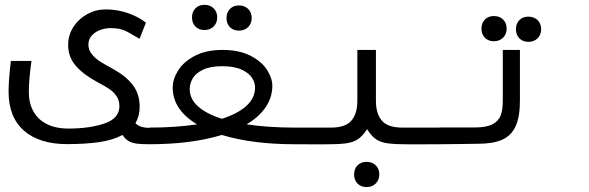

<svg xmlns="http://www.w3.org/2000/svg" viewBox="-20 -598 2440 796"><path d="M15.5 -219Q15.5 -263 25 -345.5H110.5Q99.5 -268.5 99.5 -216.5Q99.5 -171 118 -137Q136.5 -103 173.5 -84Q210.5 -65 264 -65Q351 -65 413 -86Q475 -107 475 -158Q475 -182 463 -199.5Q451 -217 433.2 -229Q415.5 -241 384 -257.5Q327.5 -287.5 295 -324.2Q262.5 -361 262.5 -411.5Q262.5 -452.5 284.2 -486.2Q306 -520 341.8 -539.5Q377.5 -559 418 -559Q465.5 -559 510 -543.8Q554.5 -528.5 585 -504L558.5 -437L540.5 -447.5Q516.5 -462 503.2 -468.5Q490 -475 475.2 -478.2Q460.5 -481.5 439 -481.5Q417.5 -481.5 396.2 -474Q375 -466.5 360.8 -451Q346.5 -435.5 346.5 -413Q346.5 -390.5 361.2 -372.8Q376 -355 394.5 -343.2Q413 -331.5 449 -312Q503 -282 531 -245Q559 -208 559 -155.5Q559 -117 541.5 -87Q551.5 -77 566 -72.5Q580.5 -68 601.5 -68V0Q567 0 547.2 -2.5Q527.5 -5 513.2 -13.2Q499 -21.5 488 -38.5Q447 -16.5 389.2 -8.5Q331.5 -0.5 258 -0.5Q143.5 -0.5 79.5 -56.2Q15.5 -112 15.5 -219Z M797 -82.5Q748 -111.5 722 -149.8Q696 -188 696 -234.5Q696 -269.5 718.5 -305.8Q741 -342 787.8 -366.5Q834.5 -391 903 -391Q971.5 -391 1018.8 -366.8Q1066 -342.5 1088.2 -306.5Q1110.5 -270.5 1109 -237Q1107 -189.5 1079.5 -150.8Q1052 -112 1002.5 -82.5Q1092 -69 1201.5 -69V0Q1026.5 0 899.5 -38.5Q774.5 0 598.5 0V-69Q708 -69 797 -82.5ZM900 -105.5Q964 -126 999.8 -157.5Q1035.5 -189 1037.5 -231.5Q1038.5 -253 1025.8 -274Q1013 -295 982 -309.2Q951 -323.5 901.5 -323.5Q851.5 -323.5 821.5 -309Q791.5 -294.5 779 -273Q766.5 -251.5 766.5 -228.5Q766.5 -187.5 801.5 -156.5Q836.5 -125.5 900 -105.5ZM776 -526Q776 -549 790.2 -563.5Q804.5 -578 827.5 -578Q851 -578 865.8 -563.5Q880.5 -549 880.5 -526Q880.5 -503 865.8 -488.2Q851 -473.5 827.5 -473.5Q804.5 -473.5 790.2 -488Q776 -502.5 776 -526ZM919 -523.5Q919 -546.5 933.2 -561Q947.5 -575.5 970.5 -575.5Q994 -575.5 1008.8 -561Q1023.5 -546.5 1023.5 -523.5Q1023.5 -500.5 1008.8 -485.8Q994 -471 970.5 -471Q947.5 -471 933.2 -485.5Q919 -500 919 -523.5Z M1448 125Q1448 102 1462.2 87.5Q1476.5 73 1499.5 73Q1523 73 1537.8 87.5Q1552.5 102 1552.5 125Q1552.5 148 1537.8 162.8Q1523 177.5 1499.5 177.5Q1476.5 177.5 1462.2 163Q1448 148.5 1448 125ZM1461.5 -180V-391H1538.5V-180Q1538.5 -127 1563 -98Q1587.5 -69 1648 -69H1801.5V0L1683 0.5Q1620 0.5 1589.2 -3.5Q1558.5 -7.5 1539.2 -20.5Q1520 -33.5 1502 -62.5Q1483 -33.5 1463.5 -20.5Q1444 -7.5 1412.8 -3.5Q1381.5 0.5 1318 0.5L1198.5 0V-69H1352Q1412.5 -69 1437 -98Q1461.5 -127 1461.5 -180Z M1801.5 -69.5H1947.5Q1996.5 -69.5 2022 -83Q2047.5 -96.5 2056 -120Q2064.5 -143.5 2064.5 -180V-391H2135.5V-180Q2135.5 -113 2117.5 -74.2Q2099.5 -35.5 2062 -18.8Q2024.5 -2 1962.5 -2L1893.5 -1L1801.5 0ZM1976 -479.5Q1976 -502.5 1990.2 -517Q2004.5 -531.5 2027.5 -531.5Q2051 -531.5 2065.8 -517Q2080.5 -502.5 2080.5 -479.5Q2080.5 -456.5 2065.8 -441.8Q2051 -427 2027.5 -427Q2004.5 -427 1990.2 -441.5Q1976 -456 1976 -479.5ZM2119 -477Q2119 -500 2133.2 -514.5Q2147.5 -529 2170.5 -529Q2194 -529 2208.8 -514.5Q2223.5 -500 2223.5 -477Q2223.5 -454 2208.8 -439.2Q2194 -424.5 2170.5 -424.5Q2147.5 -424.5 2133.2 -439Q2119 -453.5 2119 -477Z"/></svg>

Font: JuliaMono
Style: Italic
Weight: 400
Italic angle: -9°
Monospace: yes
Designer: cormullion
Foundry: corm
Version: Version 0.057; ttfautohint (v1.8.4)